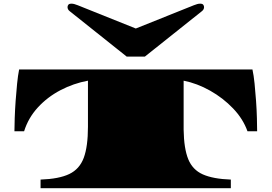

<svg xmlns="http://www.w3.org/2000/svg" viewBox="-20 -999 1441 1019"><path d="M195.3 0V-45.9Q293 -49.3 347.7 -75.4Q402.3 -101.6 424.6 -161.6Q446.8 -221.7 446.8 -326.2V-570.8Q370.1 -556.6 300.8 -520.3Q231.4 -483.9 180.7 -428.5Q129.9 -373 107.9 -302.2H56.6Q56.6 -327.6 58.1 -372.1Q59.6 -416.5 63 -464.4Q66.4 -511.7 70.8 -555.4Q75.2 -599.1 81.5 -630.4H1319.8Q1326.7 -599.1 1331.1 -555.4Q1335.4 -511.7 1338.9 -464.4Q1342.3 -416.5 1343.5 -372.1Q1344.7 -327.6 1344.7 -302.2H1293.5Q1270 -368.2 1217 -423.6Q1164.1 -479 1095.2 -517.8Q1026.4 -556.6 954.6 -570.8V-310.5Q956.1 -210.9 979 -154.3Q1002 -97.7 1056.4 -73.5Q1110.8 -49.3 1205.1 -45.9V0ZM652.3 -698.7 349.6 -939.9Q338.4 -948.7 338.4 -961.4Q338.4 -968.3 342.8 -973.9Q347.2 -979.5 358.9 -979.5Q367.2 -979.5 374.8 -977.3Q382.3 -975.1 392.6 -971.2L700.7 -847.7L1008.8 -971.2Q1019 -975.1 1026.6 -977.3Q1034.2 -979.5 1042.5 -979.5Q1054.2 -979.5 1058.6 -973.9Q1063 -968.3 1063 -961.4Q1063 -948.7 1051.8 -939.9L749 -698.7Z"/></svg>

Font: Asset
Style: Regular
Weight: 400
Version: Version 1.003; ttfautohint (v1.8.4.7-5d5b)